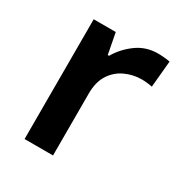

<svg xmlns="http://www.w3.org/2000/svg" viewBox="-136 -653 712 754"><g transform="rotate(30 220.0 -276.5)"><path d="M367 -553Q379 -553 395 -551.5Q411 -550 421 -548L410 -428Q401 -430 387 -431.5Q373 -433 362 -433Q323 -433 287.5 -416.5Q252 -400 230.5 -366.5Q209 -333 209 -281V0H80V-543H180L198 -449H204Q228 -491 270 -522Q312 -553 367 -553Z"/></g></svg>

Font: Noto Traditional Nushu SemiBold
Style: Regular
Weight: 600
Version: Version 2.003